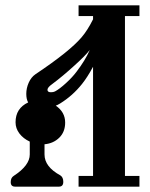

<svg xmlns="http://www.w3.org/2000/svg" viewBox="-20 -696 561 716"><path d="M223 -239Q223 -204 201 -182.5Q179 -161 146 -158V-120Q146 -74 205 -42Q216 -35 216 -18Q216 0 200 0H36Q20 0 20 -17Q20 -33 31 -40Q91 -79 91 -120V-168Q67 -179 52.5 -198Q38 -217 38 -240Q38 -292 85 -314Q78 -326 78 -346Q78 -367 87 -387.5Q96 -408 112 -419Q175 -461 220 -497Q261 -530 283.5 -556Q306 -582 327 -624V-636H273V-676H500V-636H446V-40H500V0H273V-40H327V-447Q306 -408 286 -383Q251 -339 204 -310Q194 -304 188 -302Q223 -278 223 -239ZM265 -428Q298 -471 315 -510Q299 -489 258 -452Q213 -411 174 -382Q157 -370 157 -361Q157 -352 170 -352Q179 -352 185 -355Q202 -364 226 -386Q250 -408 265 -428Z"/></svg>

Font: Triodion Unicode
Style: Normal
Weight: 400
Version: Version 1.1